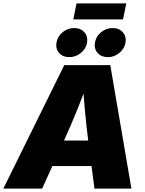

<svg xmlns="http://www.w3.org/2000/svg" viewBox="-49 -1111 854 1131"><path d="M-29.3 0 329.6 -727.5H600.6L725.1 0H507.3L470.7 -282.2Q459 -374 450.4 -469.7Q441.9 -565.4 436 -663.1H483.9Q446.3 -565.4 408 -469.7Q369.6 -374 327.6 -282.2L199.2 0ZM169.9 -132.8 194.8 -283.2H595.2L570.3 -132.8ZM585.9 -774.4Q547.9 -774.4 526.1 -799.1Q504.4 -823.7 510.3 -859.9Q516.1 -896.5 546.1 -921.1Q576.2 -945.8 614.3 -945.8Q652.3 -945.8 674.3 -921.1Q696.3 -896.5 690.4 -859.9Q684.1 -823.7 653.8 -799.1Q623.5 -774.4 585.9 -774.4ZM358.9 -774.4Q320.8 -774.4 299.3 -799.1Q277.8 -823.7 283.7 -859.9Q289.6 -896.5 319.6 -921.1Q349.6 -945.8 387.7 -945.8Q425.8 -945.8 447.8 -921.1Q469.7 -896.5 463.9 -859.9Q457.5 -823.7 427.2 -799.1Q397 -774.4 358.9 -774.4ZM694.8 -1090.8 675.8 -996.6H382.8L401.9 -1090.8Z"/></svg>

Font: Inter 20pt Black
Style: Italic
Weight: 900
Italic angle: -9.3988°
Version: Version 4.001;git-66647c0bb